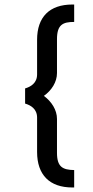

<svg xmlns="http://www.w3.org/2000/svg" viewBox="-20 -719 413 849"><path d="M232 -396V-546C232 -610 258 -622 308 -622V-699C305 -699 303 -699 300 -699C199 -699 144 -644 144 -543V-390C144 -351 115 -335 91 -328V-261C115 -254 144 -238 144 -199V-47C144 54 199 110 300 110C303 110 305 110 308 110V33C258 32 232 20 232 -43V-193C232 -233 208 -270 174 -295C208 -319 232 -356 232 -396Z"/></svg>

Font: Maven Pro
Style: Medium
Weight: 500
Designer: Joe Prince
Foundry: Joe Prince
Version: Version 1.003